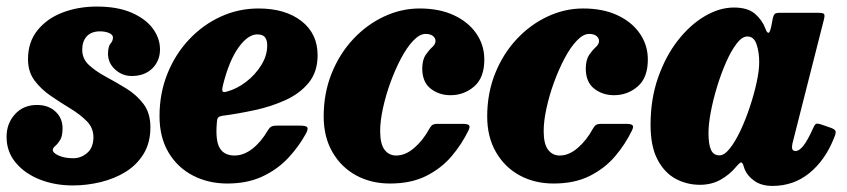

<svg xmlns="http://www.w3.org/2000/svg" viewBox="-54 -560 2648 600"><path d="M238 -130.5Q238 -160 217.5 -181Q197 -202 166.5 -220.5Q136 -239 105.5 -259.8Q75 -280.5 54.2 -308Q33.5 -335.5 33.5 -375Q33.5 -428.5 63 -465.2Q92.5 -502 141.5 -520.8Q190.5 -539.5 248.5 -539.5Q313.5 -539.5 357.5 -520.2Q401.5 -501 423.8 -470.5Q446 -440 446 -405.5Q446 -370 422 -346.2Q398 -322.5 357.5 -322.5Q328 -322.5 305.8 -342.8Q283.5 -363 283.5 -392.5Q284 -415.5 291.5 -424Q299 -432.5 299 -443Q299 -451.5 287 -456.8Q275 -462 258.5 -462Q231.5 -462 217.2 -446.5Q203 -431 203 -405.5Q202.5 -376.5 224 -356.8Q245.5 -337 277.2 -320Q309 -303 341 -283.2Q373 -263.5 394.5 -235Q416 -206.5 416 -162.5Q416 -114 395 -79.5Q374 -45 339 -23.2Q304 -1.5 260.8 9Q217.5 19.5 173.5 19.5Q117.5 19.5 70.5 1Q23.5 -17.5 -5 -51.8Q-33.5 -86 -33.5 -132.5Q-33.5 -174 -7.2 -203Q19 -232 61.5 -232Q97 -232 119.2 -211.5Q141.5 -191 141.5 -159Q141.5 -134.5 133.8 -122.2Q126 -110 118.5 -103.8Q111 -97.5 111 -91.5Q111 -82 129.5 -73.8Q148 -65.5 175 -65.5Q199 -65.5 218.2 -81.8Q237.5 -98 238 -130.5Z M444.5 -197.5Q444.5 -268 469 -329.2Q493.5 -390.5 536.5 -436.2Q579.5 -482 635.2 -507.8Q691 -533.5 754 -533.5Q837.5 -533.5 888 -494.2Q938.5 -455 938.5 -387.5Q938.5 -335.5 911 -301.8Q883.5 -268 838.8 -247.5Q794 -227 741.8 -215.8Q689.5 -204.5 640 -198Q630 -196 627 -191.8Q624 -187.5 623.5 -175Q619 -119.5 633 -96.8Q647 -74 679 -74Q707.5 -74 734.8 -95.2Q762 -116.5 783 -152.5Q787.5 -160.5 793.2 -164Q799 -167.5 813 -167.5H882Q902 -167.5 906 -162.5Q910 -157.5 902 -142.5Q880 -102 846.5 -66.2Q813 -30.5 766 -8.5Q719 13.5 656.5 13.5Q597 13.5 548.8 -11.5Q500.5 -36.5 472.5 -83.8Q444.5 -131 444.5 -197.5ZM654 -273.5Q686 -282 715 -304.2Q744 -326.5 762.5 -356.5Q781 -386.5 781 -417.5Q781.5 -432 775 -442.2Q768.5 -452.5 750 -452.5Q721 -452.5 691.8 -412.2Q662.5 -372 643 -295Q639.5 -281 641 -275.8Q642.5 -270.5 654 -273.5Z M1459.5 -374Q1459.5 -317 1427.8 -289.8Q1396 -262.5 1354 -262.5Q1318 -262.5 1291.8 -283Q1265.5 -303.5 1265.5 -346.5Q1266 -373.5 1276.2 -388.5Q1286.5 -403.5 1296.8 -412.8Q1307 -422 1307 -432Q1307 -441 1299 -447.5Q1291 -454 1276 -454Q1257.5 -454 1237.5 -433Q1217.5 -412 1199.2 -377.5Q1181 -343 1166.2 -302.5Q1151.5 -262 1142.8 -222Q1134 -182 1134 -150.5Q1134 -110 1147.8 -92Q1161.5 -74 1184 -74Q1213 -74 1240.5 -97.8Q1268 -121.5 1287 -156.5Q1291.5 -165 1296.5 -169Q1301.5 -173 1315.5 -173H1391Q1406.5 -173 1411.2 -169Q1416 -165 1410 -152.5Q1389 -109 1356.8 -71.2Q1324.5 -33.5 1277.5 -10Q1230.5 13.5 1165 13.5Q1105.5 13.5 1058.8 -12Q1012 -37.5 984.8 -84.8Q957.5 -132 957.5 -196Q957.5 -268.5 982.2 -330.2Q1007 -392 1049.5 -437.5Q1092 -483 1145.8 -508.2Q1199.5 -533.5 1257.5 -533.5Q1319 -533.5 1364.2 -512.5Q1409.5 -491.5 1434.5 -455.2Q1459.5 -419 1459.5 -374Z M1970.5 -374Q1970.5 -317 1938.8 -289.8Q1907 -262.5 1865 -262.5Q1829 -262.5 1802.8 -283Q1776.5 -303.5 1776.5 -346.5Q1777 -373.5 1787.2 -388.5Q1797.5 -403.5 1807.8 -412.8Q1818 -422 1818 -432Q1818 -441 1810 -447.5Q1802 -454 1787 -454Q1768.5 -454 1748.5 -433Q1728.5 -412 1710.2 -377.5Q1692 -343 1677.2 -302.5Q1662.5 -262 1653.8 -222Q1645 -182 1645 -150.5Q1645 -110 1658.8 -92Q1672.5 -74 1695 -74Q1724 -74 1751.5 -97.8Q1779 -121.5 1798 -156.5Q1802.5 -165 1807.5 -169Q1812.5 -173 1826.5 -173H1902Q1917.5 -173 1922.2 -169Q1927 -165 1921 -152.5Q1900 -109 1867.8 -71.2Q1835.5 -33.5 1788.5 -10Q1741.5 13.5 1676 13.5Q1616.5 13.5 1569.8 -12Q1523 -37.5 1495.8 -84.8Q1468.5 -132 1468.5 -196Q1468.5 -268.5 1493.2 -330.2Q1518 -392 1560.5 -437.5Q1603 -483 1656.8 -508.2Q1710.5 -533.5 1768.5 -533.5Q1830 -533.5 1875.2 -512.5Q1920.5 -491.5 1945.5 -455.2Q1970.5 -419 1970.5 -374Z M2552 -128Q2524.5 -59 2475.2 -19Q2426 21 2360 21Q2326.5 21 2304.5 6Q2282.5 -9 2273.5 -30Q2271.5 -36 2270.2 -39.5Q2269 -43 2268 -46.5Q2264 -54 2260 -52Q2256 -50 2247 -39.5Q2226.5 -14.5 2198 1.5Q2169.5 17.5 2133.5 17.5Q2092 17.5 2057 -1.5Q2022 -20.5 2000.5 -61.8Q1979 -103 1979 -170Q1979 -250.5 2002.5 -317.5Q2026 -384.5 2064.2 -433.5Q2102.5 -482.5 2148.5 -509.5Q2194.5 -536.5 2239.5 -536.5Q2283 -536.5 2305.8 -516.5Q2328.5 -496.5 2338 -470.5Q2342 -458.5 2346.8 -457.5Q2351.5 -456.5 2356 -476.5L2361.5 -505Q2363.5 -513 2367.2 -516.5Q2371 -520 2383 -520H2502Q2519 -520 2521.5 -515.8Q2524 -511.5 2520.5 -498L2425 -122Q2423.5 -117.5 2422.2 -110.8Q2421 -104 2421 -100.5Q2421 -88 2432 -88Q2443.5 -88 2456.8 -104.8Q2470 -121.5 2486.5 -158.5Q2492 -171 2496 -173Q2500 -175 2514 -170.5L2544 -160Q2555.5 -155.5 2557.2 -149.8Q2559 -144 2552 -128ZM2318.5 -366Q2318.5 -397.5 2310.2 -421.8Q2302 -446 2281.5 -446Q2265 -446 2248 -423.8Q2231 -401.5 2215.2 -366Q2199.5 -330.5 2187 -289.5Q2174.5 -248.5 2167.2 -210Q2160 -171.5 2160 -144Q2160 -109.5 2167.8 -92Q2175.5 -74.5 2194.5 -74.5Q2209.5 -74.5 2226.5 -95.8Q2243.5 -117 2259.8 -151.5Q2276 -186 2289.2 -225.8Q2302.5 -265.5 2310.5 -302.5Q2318.5 -339.5 2318.5 -366Z"/></svg>

Font: Besley* Narrow Heavy
Style: Italic
Weight: 800
Width: 4
Italic angle: -13°
Designer: Owen Earl
Foundry: indestructible type*
Version: Version 3.000; ttfautohint (v1.8.3)